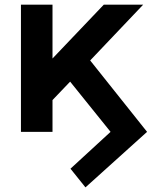

<svg xmlns="http://www.w3.org/2000/svg" viewBox="-20 -559 644 814"><path d="M342.3 235.4 603.5 0 362.3 -302.7 586.9 -539.1H419.9L202.6 -311V-539.1H68.8V0H202.6V-134.8L277.3 -212.9L448.7 0L278.8 156.2Z"/></svg>

Font: Winston SemiBold
Style: Regular
Weight: 600
Designer: Vernon Adams, Kim Jin-seong, David Berlow, Cristiano Sobral
Foundry: The Winston Project Authors
Version: Version 3.004